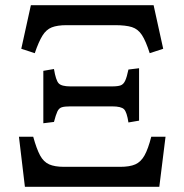

<svg xmlns="http://www.w3.org/2000/svg" viewBox="-20 -720 711 740"><path d="M114 -515 62 -532 99 -700H572L609 -532L557 -515Q542 -562 527 -585Q512 -608 488.5 -615.5Q465 -623 423 -623H237Q201 -623 179.5 -614.5Q158 -606 143.5 -582.5Q129 -559 114 -515ZM147 -245V-447L188 -454Q195 -411 206 -399Q217 -387 251 -387H412Q434 -387 445 -391Q456 -395 462.5 -409Q469 -423 475 -452L516 -457V-255L475 -248Q469 -288 458 -299Q447 -310 412 -310H251Q229 -310 218 -306.5Q207 -303 201 -290Q195 -277 188 -250ZM76 0 53 -193H108Q121 -146 134.5 -121Q148 -96 169.5 -86.5Q191 -77 227 -77H443Q480 -77 501.5 -86.5Q523 -96 537 -121Q551 -146 563 -193H618L594 0Z"/></svg>

Font: Literata 12pt
Style: Regular
Weight: 400
Designer: Latin by Veronika Burian and Jose Scaglione. Greek by Irene Vlachou. Cyrillic by Vera Evstafieva.
Foundry: TypeTogether
Version: Version 3.002